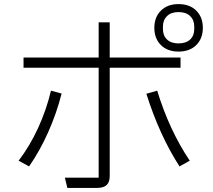

<svg xmlns="http://www.w3.org/2000/svg" viewBox="-20 -889 1040 938"><path d="M734 -753Q734 -805 766 -837Q798 -869 852 -869Q907 -869 939 -837Q971 -805 971 -753Q971 -701 939 -669Q907 -637 852 -637Q798 -637 766 -669Q734 -701 734 -753ZM929 -747V-759Q929 -791 909 -810.5Q889 -830 852 -830Q816 -830 796 -810.5Q776 -791 776 -759V-747Q776 -715 796 -696Q816 -677 852 -677Q889 -677 909 -696Q929 -715 929 -747ZM309 29 297 -21H462V-558H95V-608H462V-780H516V-608H862V-558H516V-29Q516 1 501 15Q486 29 455 29ZM71 -104Q126 -176 166.5 -264.5Q207 -353 229 -446L281 -432Q257 -337 216 -244.5Q175 -152 122 -76ZM857 -76Q759 -228 695 -431L748 -446Q807 -253 907 -104Z"/></svg>

Font: IBM Plex Sans JP Light
Style: Regular
Weight: 300
Designer: Mike Abbink; Paul van der Laan; Pieter van Rosmalen; Wujin Sim; Yejin Wi; Jinhee Kim; Boomi Park; Yona Kim; Kichan Ma
Foundry: Sandoll Inc.
Version: Version 1.002